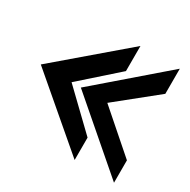

<svg xmlns="http://www.w3.org/2000/svg" viewBox="-121 -649 728 735"><g transform="rotate(30 243.5 -282.0)"><path d="M3 -282 298 -30V-129L139 -282L298 -423V-534ZM180 -282 472 -30V-129L297 -282L472 -423V-534Z"/></g></svg>

Font: Charger Sport
Style: BlkNrw
Weight: 900
Designer: Jasper
Foundry: Cannot Into Space Fonts
Version: Version 1.1